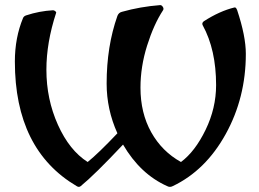

<svg xmlns="http://www.w3.org/2000/svg" viewBox="-20 -722 1012 749"><path d="M82 -662Q133 -679 187 -682Q191 -682 195.5 -678.5Q200 -675 199 -672Q161 -556 161 -450Q161 -335 206 -235Q251 -135 322 -90Q364 -124 438 -202Q396 -295 396 -396Q396 -541 438 -660Q443 -673 456 -676Q527 -696 604 -702Q610 -703 615 -695.5Q620 -688 616 -682Q580 -627 554 -544.5Q528 -462 528 -380Q528 -281 570 -206Q612 -131 686 -90Q741 -131 782 -215.5Q823 -300 823 -390Q823 -528 771 -623Q766 -632 775 -639Q837 -679 895 -693Q897 -693 898.5 -692.5Q900 -692 901 -690.5Q902 -689 903 -687Q904 -685 905 -683Q939 -581 939 -512Q939 -341 860.5 -199Q782 -57 654 4Q643 10 632 4Q527 -43 460 -158Q349 -40 295 4Q288 10 279 4Q38 -138 38 -482Q38 -575 70 -652Q73 -659 82 -662Z"/></svg>

Font: Triodion Unicode
Style: Normal
Weight: 400
Version: Version 1.1